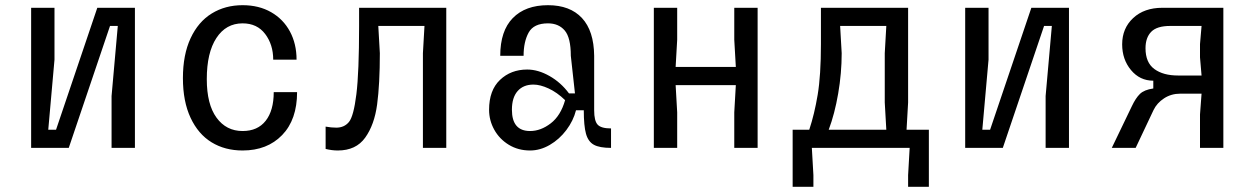

<svg xmlns="http://www.w3.org/2000/svg" viewBox="-20 -570 4840 740"><path d="M196 -70H166L190 -340V-540H100V0H245L404 -470H434L410 -200V0H500V-540H355Z M915 -550Q978 -550 1025 -523Q1072 -496 1097.5 -448.5Q1123 -401 1123 -340H1033Q1033 -398 1002 -439Q971 -480 915 -480Q851 -480 814 -423.5Q777 -367 777 -265Q777 -168 814.5 -116.5Q852 -65 915 -65Q973 -65 1004 -104.5Q1035 -144 1035 -215H1125Q1125 -109 1067.5 -49.5Q1010 10 915 10Q847 10 795.5 -21.5Q744 -53 714.5 -116Q685 -179 685 -269Q685 -359 714.5 -422.5Q744 -486 796 -518Q848 -550 915 -550Z M1235 4V-82Q1257 -78 1276 -78Q1307 -78 1325 -100Q1343 -122 1353.5 -206.5Q1364 -291 1364 -470V-540H1700V0H1610V-365L1616 -470H1438L1444 -365Q1444 -246 1433.5 -167.5Q1423 -89 1387.5 -39.5Q1352 10 1282 10Q1259 10 1235 4Z M1865 -147Q1865 -222 1907 -262Q1949 -302 2012 -302Q2054 -302 2098 -277Q2142 -252 2173 -210H2196L2180 -355Q2180 -425 2156.5 -452.5Q2133 -480 2092 -480Q2037 -480 2017.5 -444.5Q1998 -409 1998 -355H1908Q1908 -451 1956.5 -500.5Q2005 -550 2092 -550Q2177 -550 2223 -500.5Q2269 -451 2270 -355V-145Q2270 -104 2283.5 -89.5Q2297 -75 2335 -75V0Q2291 0 2269 -12Q2247 -24 2238.5 -54.5Q2230 -85 2230 -145H2200Q2190 -105 2163 -69Q2136 -33 2099 -11.5Q2062 10 2023 10Q1977 10 1941 -12Q1905 -34 1885 -70Q1865 -106 1865 -147ZM2023 -65Q2064 -65 2102.5 -94.5Q2141 -124 2158 -184Q2127 -214 2094.5 -229Q2062 -244 2036 -244Q1997 -244 1975 -219Q1953 -194 1953 -147Q1953 -65 2023 -65Z M2500 -540H2590V-417L2584 -312H2816L2810 -417V-540H2900V0H2810V-137L2816 -242H2584L2590 -137V0H2500Z M3480 105 3486 0H3109L3115 105V150H3035V-70H3099Q3119 -130 3131.5 -205Q3144 -280 3144 -400V-540H3480V-175L3474 -70H3560V150H3480ZM3396 -70 3390 -175V-365L3396 -470H3218L3224 -365Q3224 -288 3210.5 -209.5Q3197 -131 3174 -70Z M3796 -70H3766L3790 -340V-540H3700V0H3845L4004 -470H4034L4010 -200V0H4100V-540H3955Z M4426 -146 4357 0H4265L4342 -160Q4357 -192 4373.5 -208Q4390 -224 4425 -229V-259Q4373 -259 4339 -300Q4305 -341 4305 -399Q4305 -461 4347.5 -500.5Q4390 -540 4460 -540H4695V0H4605V-129L4611 -209H4529Q4494 -209 4466.5 -191Q4439 -173 4426 -146ZM4520 -279H4611L4605 -349V-400L4611 -470H4490Q4439 -470 4417 -447.5Q4395 -425 4395 -384Q4395 -329 4429 -304Q4463 -279 4520 -279Z"/></svg>

Font: Sligoil Micro
Style: Regular
Weight: 400
Designer: Ariel Martín Pérez
Foundry: Igor Stepanchenko
Version: Version 1.001